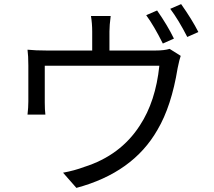

<svg xmlns="http://www.w3.org/2000/svg" viewBox="-20 -867 1040 935"><path d="M773 -655Q730 -741 692 -793L745 -816Q796 -743 827 -679ZM737 -621Q780 -621 806 -629L860 -595Q854 -579 845 -535Q815 -350 747 -235Q628 -26 352 48L287 -26Q342 -36 390 -54Q567 -110 661 -256Q738 -373 756 -547H198V-368Q198 -332 201 -309H114Q118 -343 118 -373V-548Q118 -596 114 -625Q153 -621 207 -621H429V-714Q429 -752 423 -789H519Q513 -743 513 -714V-621ZM862 -847Q915 -772 946 -711L892 -687Q849 -771 809 -824Z"/></svg>

Font: 思源黑体R
Style: Regular
Weight: 400
Designer: Ryoko NISHIZUKA  (kana & ideographs); Paul D. Hunt (Latin, Greek & Cyrillic); Wenlong ZHANG  (bopomofo); Sandoll Communi
Foundry: Adobe Systems Incorporated
Version: Version 1.00 June 24, 2014, initial release